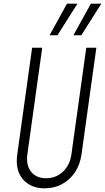

<svg xmlns="http://www.w3.org/2000/svg" viewBox="-20 -1010 572 1046"><path d="M505 -750 424 -169Q416 -112 387.8 -70.5Q359.5 -29 317 -6.5Q274.5 16 223 16Q147.5 16 104.8 -33.5Q62 -83 74 -169L155 -750H210L129 -169Q121 -110.5 149.2 -74.8Q177.5 -39 231 -39Q285 -39 323 -74.8Q361 -110.5 369 -169L450 -750ZM250 -818 345 -990H402L293 -818ZM380 -818 475 -990H532L423 -818Z"/></svg>

Font: Mohave Light Light
Style: Italic
Weight: 300
Italic angle: -8°
Version: Version 2.003